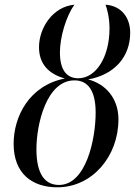

<svg xmlns="http://www.w3.org/2000/svg" viewBox="-20 -787 576 817"><path d="M224 10C373 10 484 -122 484 -279C484 -372 426 -431 355 -449C467 -469 534 -545 534 -648C534 -708 500 -762 429 -767C436 -749 446 -711 446 -666C446 -545 389 -454 313 -454C266 -454 235 -486 235 -564C235 -630 262 -720 297 -767C205 -759 146 -669 146 -586C146 -514 188 -472 256 -453C104 -423 38 -291 38 -175C38 -49 116 10 224 10ZM231 0C174 0 135 -42 135 -152C135 -259 178 -445 297 -445C353 -445 387 -403 387 -308C387 -194 346 0 231 0Z"/></svg>

Font: Noto Serif Display SemiCondensed
Style: Italic
Weight: 400
Width: 4
Italic angle: -12°
Designer: Monotype Design Team
Foundry: Monotype Imaging Inc.
Version: Version 2.009